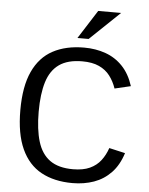

<svg xmlns="http://www.w3.org/2000/svg" viewBox="-62 -982 807 1043"><g transform="rotate(5 342.0 -460.0)"><path d="M372.6 11.7Q272.9 11.7 202.1 -26.9Q131.3 -65.4 93.8 -147.5Q56.2 -229.5 56.2 -358.9Q56.2 -488.8 93.8 -569.8Q131.3 -650.9 202.1 -689Q272.9 -727.1 372.6 -727.1Q435.5 -727.1 489.3 -708Q543 -689 582.5 -647.7Q622.1 -606.4 643.1 -540.5L555.7 -520Q542.5 -558.6 519.8 -588.4Q497.1 -618.2 460.4 -635Q423.8 -651.9 368.7 -651.9Q289.6 -651.9 242.9 -618.9Q196.3 -585.9 176.3 -521Q156.2 -456.1 156.2 -358.9Q156.2 -262.2 176.3 -196.3Q196.3 -130.4 242.9 -96.9Q289.6 -63.5 368.7 -63.5Q423.8 -63.5 460.4 -80.3Q497.1 -97.2 519.8 -127Q542.5 -156.7 555.7 -195.3L643.1 -175.3Q622.1 -108.9 582.5 -67.6Q543 -26.4 489.3 -7.3Q435.5 11.7 372.6 11.7ZM392.1 -775.9H331.1L430.7 -932.1H555.7Z"/></g></svg>

Font: Pontano Sans Medium
Style: Regular
Weight: 500
Designer: Vernon Adams
Foundry: Vernon Adams
Version: Version 2.001